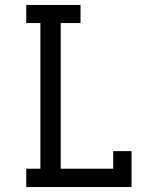

<svg xmlns="http://www.w3.org/2000/svg" viewBox="-20 -755 640 775"><path d="M86 0V-74H143V-662H86V-735H305V-662H225V-74H437V-145H511V0Z"/></svg>

Font: Iosevka Etoile
Style: Regular
Weight: 400
Designer: Belleve Invis
Foundry: Belleve Invis
Version: Version 33.2.4